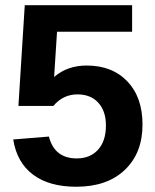

<svg xmlns="http://www.w3.org/2000/svg" viewBox="-20 -708 596 738"><path d="M527.8 -229Q527.8 -120.1 460 -55.2Q392.1 9.8 272.9 9.8Q169.4 9.8 107.2 -36.6Q44.9 -83 30.8 -171.9L168 -183.1Q189.5 -99.1 274.9 -99.1Q326.7 -99.1 356.9 -132.6Q387.2 -166 387.2 -226.1Q387.2 -280.3 358.2 -312.7Q329.1 -345.2 277.8 -345.2Q222.2 -345.2 185.1 -300.8H50.8L75.2 -688H487.8V-585.9H199.2L188 -412.1Q238.8 -456.1 313 -456.1Q411.6 -456.1 469.7 -395Q527.8 -334 527.8 -229Z"/></svg>

Font: Libra Sans Modern
Style: Bold
Weight: 700
Foundry: Stefan Peev, Context Ltd
Version: Version 1.000